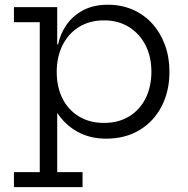

<svg xmlns="http://www.w3.org/2000/svg" viewBox="-20 -562 774 792"><path d="M37.5 210V148H144V-470.5H37.5V-532.5H216V-342L214 -285V-253.5L216 -208.5V148H320.5V210ZM417 10Q351 10 298.8 -19Q246.5 -48 212.5 -101.8Q178.5 -155.5 167.5 -230.5L214 -265Q214 -203.5 237.5 -156.2Q261 -109 305 -82Q349 -55 409.5 -55Q469 -55 513 -82Q557 -109 580.8 -156.8Q604.5 -204.5 604.5 -266Q604.5 -328.5 580 -376Q555.5 -423.5 511.5 -450.8Q467.5 -478 409.5 -478Q350 -478 306 -450.8Q262 -423.5 238 -375.5Q214 -327.5 214 -265L202.5 -378.5H219.5Q228.5 -422.5 254.5 -459.8Q280.5 -497 323.2 -519.8Q366 -542.5 425 -542.5Q481 -542.5 527.5 -522.2Q574 -502 607.8 -464.8Q641.5 -427.5 660.2 -377Q679 -326.5 679 -266Q679 -185.5 646.5 -123Q614 -60.5 555.2 -25.2Q496.5 10 417 10Z"/></svg>

Font: Hepta Slab ExtraLight
Style: Regular
Weight: 400
Version: Version 1.102